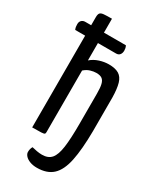

<svg xmlns="http://www.w3.org/2000/svg" viewBox="-248 -805 870 1053"><g transform="rotate(30 187.0 -278.0)"><path d="M181 179Q156 179 136.5 171.5Q117 164 106.5 152Q96 140 96 128Q96 108 105 93Q121 97 137.5 100Q154 103 170 103Q209 103 229 79.5Q249 56 256.5 1.5Q264 -53 264 -148V-338Q264 -375 259 -396Q254 -417 241.5 -426Q229 -435 205 -435Q188 -435 168 -429Q148 -423 130 -407V-16Q130 -8 126.5 -5Q123 -2 106 -1Q89 0 49 0V-581H-14Q-18 -590 -19 -597.5Q-20 -605 -20 -612Q-21 -628 -12 -637.5Q-3 -647 12 -647H49V-698Q49 -717 55.5 -724.5Q62 -732 79.5 -733.5Q97 -735 130 -735V-647H269Q273 -639 274.5 -632Q276 -625 276 -617Q276 -601 268 -591Q260 -581 245 -581H130V-471Q153 -491 183 -500.5Q213 -510 241 -510Q282 -510 305 -496Q328 -482 337.5 -449.5Q347 -417 348 -361V-149Q347 -33 332 39.5Q317 112 281 145.5Q245 179 181 179Z"/></g></svg>

Font: Yanone Kaffeesatz
Style: Regular
Weight: 400
Designer: Yanone (Cyrillic: Daniel Pouzeot, Huerta Tipografica, and Cyreal)
Foundry: Yanone
Version: Version 2.003